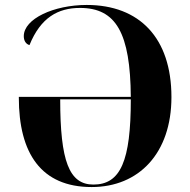

<svg xmlns="http://www.w3.org/2000/svg" viewBox="-20 -745 767 775"><path d="M350 10C540 10 672 -126 672 -353C672 -592 543 -725 330 -725C197 -725 76 -669 76 -599C76 -580 85 -567 99 -563C144 -674 214 -713 303 -713C449 -713 506 -611 508 -354H56V-351C56 -126 146 10 350 10ZM357 0C259 0 223 -95 223 -344H508C508 -96 467 0 357 0Z"/></svg>

Font: Noto Serif Display
Style: Bold
Weight: 700
Designer: Monotype Design Team
Foundry: Monotype Imaging Inc.
Version: Version 2.009